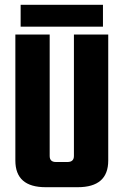

<svg xmlns="http://www.w3.org/2000/svg" viewBox="-20 -780 515 800"><path d="M288 -636H431V-111Q431 0 304 0H170Q44 0 44 -111V-636H187V-130Q187 -105 213 -105H261Q288 -105 288 -130ZM409 -760V-669H66V-760Z"/></svg>

Font: Teko SemiBold
Style: Regular
Weight: 600
Designer: Manushi Parikh, Jonny Pinhorn
Foundry: Indian Type Foundry
Version: Version 1.106;PS 1.0;hotconv 1.0.78;makeotf.lib2.5.61930; tt